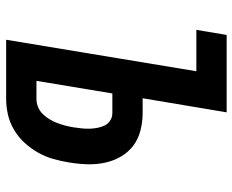

<svg xmlns="http://www.w3.org/2000/svg" viewBox="-88 -688 775 640"><g transform="rotate(90 300.0 -367.5)"><path d="M112 0 217 -634H79L96 -735H354L307 -455H356Q386 -455 415 -447.5Q444 -440 466 -423Q488 -406 502 -381.5Q516 -357 522 -328.5Q528 -300 527 -269.5Q526 -239 521 -210Q517 -184 509.5 -157.5Q502 -131 488.5 -107Q475 -83 456 -62Q437 -41 412.5 -26.5Q388 -12 361.5 -6Q335 0 309 0ZM249 -101H309Q323 -101 336.5 -106.5Q350 -112 360 -122.5Q370 -133 377.5 -145.5Q385 -158 390 -171.5Q395 -185 398.5 -198.5Q402 -212 404 -225Q406 -239 407.5 -252.5Q409 -266 408.5 -279Q408 -292 405.5 -305Q403 -318 397.5 -329Q392 -340 381 -347Q370 -354 356 -354H291Z"/></g></svg>

Font: Zed Sans Extended
Style: Bold Italic
Weight: 700
Width: 7
Italic angle: -9°
Designer: Belleve Invis
Foundry: Belleve Invis
Version: Version 1.0.0; ttfautohint (v1.8.4)